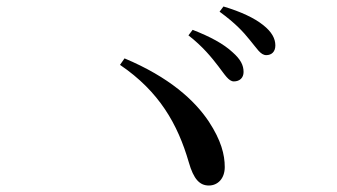

<svg xmlns="http://www.w3.org/2000/svg" viewBox="-20 -734 1040 592"><path d="M653 -530C673 -504 685 -483 701 -483C719 -483 731 -494 731 -512C731 -533 722 -551 697 -573C669 -599 628 -621 574 -642L561 -625C606 -590 633 -556 653 -530ZM750 -611C772 -585 783 -564 801 -564C817 -564 829 -574 829 -594C829 -615 818 -636 791 -657C765 -678 723 -698 669 -714L657 -698C706 -662 729 -637 750 -611ZM364 -554 350 -534C471 -452 528 -351 562 -234C577 -181 596 -162 624 -162C651 -162 673 -183 673 -219C673 -257 662 -301 624 -359C580 -425 502 -496 364 -554Z"/></svg>

Font: Noto Serif TC Medium
Style: Regular
Weight: 500
Designer: Ryoko NISHIZUKA 西塚涼子 (kana & ideographs); Frank Grießhammer (Latin, Greek & Cyrillic); Wenlong ZHANG 张文龙 (bopomofo); San
Foundry: Adobe
Version: Version 2.001;hotconv 1.1.0;makeotfexe 2.6.0